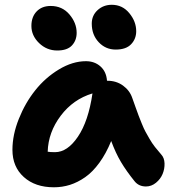

<svg xmlns="http://www.w3.org/2000/svg" viewBox="-20 -796 723 806"><path d="M465.8 -587.9Q423.3 -587.9 394.3 -618.9Q365.2 -649.9 365.2 -696.8Q365.2 -731 389.6 -753.4Q414.1 -775.9 449.2 -775.9Q494.1 -775.9 522.9 -740.7Q551.8 -705.6 551.8 -665Q551.8 -632.8 530.5 -610.4Q509.3 -587.9 465.8 -587.9ZM220.2 -584Q176.3 -584 144 -615.2Q111.8 -646.5 111.8 -687Q111.8 -725.1 133.8 -748Q155.8 -771 192.9 -771Q241.2 -771 271.5 -735.4Q301.8 -699.7 301.8 -658.2Q301.8 -626.5 282 -605.2Q262.2 -584 220.2 -584ZM206.1 -9.8Q127.9 -9.8 80.1 -52.7Q32.2 -95.7 32.2 -167Q32.2 -230 59.1 -297.1Q85.9 -364.3 128.2 -417.2Q170.4 -470.2 227.5 -504.6Q284.7 -539.1 340.8 -539.1Q377 -539.1 401.6 -517.3Q426.3 -495.6 429.2 -457H431.2Q468.3 -457 496.3 -436.8Q524.4 -416.5 535.2 -384.8Q538.6 -375 548.6 -347.2Q558.6 -319.3 562.3 -309.6Q565.9 -299.8 575 -277.6Q584 -255.4 590.6 -243.4Q597.2 -231.4 607.7 -213.1Q618.2 -194.8 630.4 -179.2Q642.6 -163.6 657.2 -147Q669.9 -133.3 670.7 -110.1Q671.4 -86.9 662.6 -65.7Q653.8 -44.4 634.8 -28.8Q615.7 -13.2 592.8 -13.2Q562.5 -13.2 544.9 -35.2Q510.3 -78.1 487.8 -116Q465.3 -153.8 446.8 -204.1Q425.3 -151.4 397.2 -112.8Q369.1 -74.2 337.6 -52.2Q306.2 -30.3 273.7 -20Q241.2 -9.8 206.1 -9.8ZM210.9 -157.2Q263.2 -157.2 307.1 -222.2Q351.1 -287.1 368.2 -403.8Q287.1 -379.4 234.9 -310.1Q182.6 -240.7 180.2 -159.2Q189 -157.2 210.9 -157.2Z"/></svg>

Font: Shantell Sans Bouncy
Style: Bold
Weight: 700
Designer: Stephen Nixon, Anya Danilova, Shantell Martin
Foundry: Arrow Type
Version: Version 1.006;[9816181b4]